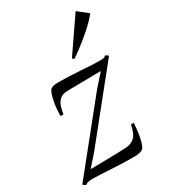

<svg xmlns="http://www.w3.org/2000/svg" viewBox="-204 -875 860 978"><g transform="rotate(-30 226.0 -386.0)"><path d="M362 -454.5Q351 -454.5 330 -454.2Q309 -454 283.2 -453.5Q257.5 -453 232.5 -452.8Q207.5 -452.5 188.2 -452.2Q169 -452 160.5 -451.5Q134 -450.5 119.2 -437.2Q104.5 -424 97.2 -403.2Q90 -382.5 86.5 -358H70Q69.5 -377 71.5 -400Q73.5 -423 78 -445Q82.5 -467 88.5 -483Q94.5 -499 101.5 -503.5Q107 -507.5 116.8 -510.2Q126.5 -513 146.5 -513Q177.5 -513 211 -511.5Q244.5 -510 276.8 -507.8Q309 -505.5 337.2 -504Q365.5 -502.5 385.5 -502.5Q398.5 -502.5 405.8 -503.8Q413 -505 421 -512.5L437.5 -501.5L127.5 -116L67.5 -47.5Q86.5 -47.5 117.5 -48Q148.5 -48.5 181.5 -49.2Q214.5 -50 240.8 -50.8Q267 -51.5 276.5 -52Q311 -54.5 330.8 -74.5Q350.5 -94.5 358.5 -142H375Q374 -119.5 371.2 -96.5Q368.5 -73.5 364 -53.2Q359.5 -33 353.5 -18.8Q347.5 -4.5 339 0Q333 3.5 321 6.2Q309 9 290 9Q257 9 221.8 7.8Q186.5 6.5 153.5 4.5Q120.5 2.5 94.2 1.2Q68 0 52.5 0Q35 0 25.2 2Q15.5 4 7.5 11.5L-9.5 0L297.5 -381.5ZM266.5 -583.5 403.5 -783 462.5 -736Q450 -720.5 434.8 -704.5Q419.5 -688.5 401.2 -672.2Q383 -656 363 -639.5Q343 -623 321.2 -606.8Q299.5 -590.5 276.5 -574.5Z"/></g></svg>

Font: Merriweather 144pt Light
Style: Italic
Weight: 300
Italic angle: -7.8°
Version: Version 2.101